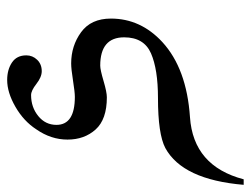

<svg xmlns="http://www.w3.org/2000/svg" viewBox="-100 -398 683 522"><g transform="rotate(90 241.0 -136.5)"><path d="M467 -458H482Q468 -292 382 -245Q344 -225 246 -225Q168 -225 124.5 -206Q81 -187 81 -133Q81 -68 158 -68Q169 -68 199.5 -77Q230 -86 244 -86Q304 -86 331.5 -55.5Q359 -25 359 21Q359 66 331 106Q309 140 270 162.5Q231 185 197 185Q169 185 149.5 172Q130 159 130 133Q130 116 142 103.5Q154 91 173 91Q189 91 207.5 105.5Q226 120 238 120Q271 120 295 100.5Q319 81 319 51Q319 1 243 1Q230 1 198.5 6Q167 11 152 11Q104 11 67 -16Q30 -43 30 -97Q30 -178 94 -237Q166 -303 298 -312Q431 -321 467 -458Z"/></g></svg>

Font: STIX MathJax Main
Style: Italic
Weight: 400
Italic angle: -16.33°
Designer: MicroPress Inc., with final additions and corrections provided by Coen Hoffman, Elsevier (retired)
Version: Version 1.1.1